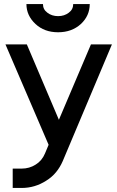

<svg xmlns="http://www.w3.org/2000/svg" viewBox="-20 -720 582 952"><path d="M7 -500 221 -2 203 41Q188 77 157 96Q126 116 87 116H43V212H87Q153 212 209 176Q238 158 258 133.5Q278 109 291 79L535 -500H431L272 -126L113 -500ZM111 -700Q111 -643 156 -601Q200 -560 268 -560Q336 -560 381 -601Q425 -642 425 -700H343Q343 -673 321 -657Q299 -640 268 -640Q237 -640 215 -657Q193 -673 193 -700Z"/></svg>

Font: Unageo
Style: Medium
Weight: 500
Designer: Richard Sepsi
Foundry: Richard Sepsi
Version: Version 2.000